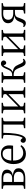

<svg xmlns="http://www.w3.org/2000/svg" viewBox="1747 -2308 575 4109"><g transform="rotate(-90 2034.5 -253.5)"><path d="M49 0V-28L97 -35Q114 -38 119 -47.5Q124 -57 124 -82V-427Q124 -450 119.5 -459.5Q115 -469 98 -471L46 -479L51 -507H281Q358 -507 408.5 -481Q459 -455 459 -391Q459 -341 425 -308.5Q391 -276 332 -267V-266Q375 -263 410.5 -250Q446 -237 467 -211.5Q488 -186 488 -145Q488 -75 433 -37.5Q378 0 276 0ZM195 -281H277Q329 -281 356.5 -308Q384 -335 384 -382Q384 -432 353.5 -452Q323 -472 268 -472Q248 -472 228.5 -471Q209 -470 195 -469ZM279 -35Q337 -35 375 -60.5Q413 -86 413 -145Q413 -194 378.5 -219Q344 -244 284 -244H195V-40Q215 -37 235.5 -36Q256 -35 279 -35Z M799 14Q699 14 638.5 -54.5Q578 -123 578 -249Q578 -332 605.5 -393Q633 -454 683.5 -487.5Q734 -521 802 -521Q885 -521 931.5 -472.5Q978 -424 978 -346Q978 -305 971 -261H653Q652 -147 699 -95.5Q746 -44 818 -44Q858 -44 894 -58.5Q930 -73 962 -104L983 -83Q947 -34 900 -10Q853 14 799 14ZM653 -299H904Q907 -322 907 -350Q907 -485 797 -485Q668 -485 653 -299Z M1098 13Q1071 13 1052 -2.5Q1033 -18 1033 -42Q1033 -66 1047 -83Q1061 -100 1080 -100Q1095 -100 1108 -88.5Q1121 -77 1138 -55Q1146 -65 1154 -80.5Q1162 -96 1169 -119Q1184 -166 1193 -244.5Q1202 -323 1202 -424Q1202 -450 1197 -459.5Q1192 -469 1176 -472L1123 -478L1128 -507H1570V-478L1523 -471Q1505 -469 1499 -461Q1493 -453 1493 -432V-77Q1493 -54 1498.5 -46Q1504 -38 1522 -35L1570 -28V0H1346V-28L1393 -35Q1411 -37 1416.5 -46Q1422 -55 1422 -79V-470H1246Q1246 -401 1241.5 -332Q1237 -263 1228 -207Q1218 -143 1201.5 -93.5Q1185 -44 1159.5 -15.5Q1134 13 1098 13Z M1664 0V-28L1713 -35Q1729 -38 1734 -47.5Q1739 -57 1739 -83V-426Q1739 -451 1734.5 -460Q1730 -469 1714 -471L1661 -479L1666 -507H1889V-479L1836 -471Q1820 -469 1815 -459.5Q1810 -450 1810 -426V-151L2075 -411V-429Q2075 -452 2069.5 -460.5Q2064 -469 2047 -472L1995 -479L2000 -507H2222V-479L2175 -472Q2157 -469 2151.5 -460.5Q2146 -452 2146 -428V-77Q2146 -54 2151.5 -46Q2157 -38 2175 -35L2223 -28V0H1999V-28L2046 -35Q2064 -37 2069.5 -46Q2075 -55 2075 -79V-361L1810 -101V-79Q1810 -56 1815 -47Q1820 -38 1835 -36L1890 -27V0Z M2752 8Q2727 8 2709 -3Q2691 -14 2674.5 -42Q2658 -70 2638 -123Q2615 -185 2591 -212Q2567 -239 2522 -246Q2508 -248 2492.5 -248Q2477 -248 2463 -248V-79Q2463 -56 2468 -47Q2473 -38 2488 -36L2543 -27V0H2317V-28L2366 -35Q2382 -38 2387 -47.5Q2392 -57 2392 -83V-426Q2392 -451 2387.5 -460Q2383 -469 2367 -471L2314 -479L2319 -507H2542V-479L2489 -471Q2473 -469 2468 -459.5Q2463 -450 2463 -426V-281Q2486 -281 2500.5 -282Q2515 -283 2529 -287Q2555 -295 2574.5 -324.5Q2594 -354 2619 -414Q2640 -466 2666 -493.5Q2692 -521 2730 -521Q2757 -521 2776 -505Q2795 -489 2795 -463Q2795 -441 2779 -424.5Q2763 -408 2743 -408Q2726 -408 2713 -421Q2700 -434 2691 -465Q2680 -454 2670 -437.5Q2660 -421 2645 -383Q2625 -336 2606 -310.5Q2587 -285 2555 -271V-268Q2610 -260 2645.5 -233Q2681 -206 2705 -147Q2731 -86 2747.5 -63Q2764 -40 2787 -40Q2797 -40 2805 -43.5Q2813 -47 2825 -53L2831 -31Q2813 -13 2793.5 -2.5Q2774 8 2752 8Z M2891 0V-28L2940 -35Q2956 -38 2961 -47.5Q2966 -57 2966 -83V-426Q2966 -451 2961.5 -460Q2957 -469 2941 -471L2888 -479L2893 -507H3116V-479L3063 -471Q3047 -469 3042 -459.5Q3037 -450 3037 -426V-151L3302 -411V-429Q3302 -452 3296.5 -460.5Q3291 -469 3274 -472L3222 -479L3227 -507H3449V-479L3402 -472Q3384 -469 3378.5 -460.5Q3373 -452 3373 -428V-77Q3373 -54 3378.5 -46Q3384 -38 3402 -35L3450 -28V0H3226V-28L3273 -35Q3291 -37 3296.5 -46Q3302 -55 3302 -79V-361L3037 -101V-79Q3037 -56 3042 -47Q3047 -38 3062 -36L3117 -27V0Z M3590 12Q3567 12 3548 2.5Q3529 -7 3510 -25L3518 -48Q3525 -43 3533 -40Q3541 -37 3553 -37Q3578 -37 3592.5 -56Q3607 -75 3629 -133Q3645 -175 3672.5 -199.5Q3700 -224 3749 -234V-235Q3666 -243 3629 -278Q3592 -313 3592 -368Q3592 -435 3646 -471Q3700 -507 3788 -507H4022V-479L3976 -472Q3958 -469 3952.5 -460.5Q3947 -452 3947 -428V-77Q3947 -55 3952.5 -46.5Q3958 -38 3976 -35L4023 -28V0H3799V-28L3847 -35Q3865 -37 3870.5 -46Q3876 -55 3876 -79V-222Q3859 -222 3834.5 -221.5Q3810 -221 3791 -219Q3764 -216 3748 -205Q3732 -194 3720.5 -171Q3709 -148 3697 -107Q3673 -37 3649.5 -12.5Q3626 12 3590 12ZM3804 -258H3876V-468Q3857 -471 3837.5 -472Q3818 -473 3796 -473Q3735 -473 3700.5 -444.5Q3666 -416 3666 -365Q3666 -313 3701 -285.5Q3736 -258 3804 -258Z"/></g></svg>

Font: Literata 36pt Light
Style: Regular
Weight: 300
Designer: Latin by Veronika Burian and Jose Scaglione. Greek by Irene Vlachou. Cyrillic by Vera Evstafieva.
Foundry: TypeTogether
Version: Version 3.002